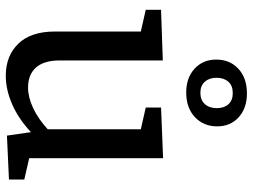

<svg xmlns="http://www.w3.org/2000/svg" viewBox="-125 -739 874 664"><g transform="rotate(90 312.0 -407.0)"><path d="M527 -71 601 -54V-1L449 6L437 -77Q391 -34 340.5 -12Q290 10 242 10Q173 10 131 -33.5Q89 -77 89 -160V-457L14 -474V-527L189 -533V-177Q189 -122 213.5 -94.5Q238 -67 283 -67Q316 -67 353.5 -84.5Q391 -102 427 -135V-457L352 -474V-527L527 -534ZM186 -718Q186 -765 218 -794.5Q250 -824 303 -824Q354 -824 385.5 -795.5Q417 -767 417 -721Q417 -674 385 -644Q353 -614 300 -614Q249 -614 217.5 -643Q186 -672 186 -718ZM354 -720Q354 -745 340.5 -760Q327 -775 302 -775Q276 -775 262.5 -759.5Q249 -744 249 -719Q249 -694 262.5 -678.5Q276 -663 301 -663Q326 -663 340 -678.5Q354 -694 354 -720Z"/></g></svg>

Font: Bitter Pro Medium
Style: Regular
Weight: 500
Designer: Sol Matas, and Bitter project Authors
Foundry: Sol Matas
Version: Version 1.010